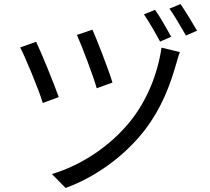

<svg xmlns="http://www.w3.org/2000/svg" viewBox="-20 -874 1040 951"><path d="M874 -854 819 -831C846 -796 877 -737 901 -698L956 -722C935 -759 898 -819 874 -854ZM748 -825 693 -803C717 -768 751 -709 773 -668L828 -692C807 -729 772 -793 748 -825ZM438 -727 361 -701C385 -648 443 -495 459 -437L537 -465C521 -521 459 -680 438 -727ZM159 -667 80 -639C104 -594 173 -428 192 -364L271 -393C247 -460 186 -611 159 -667ZM871 -616 780 -638C761 -509 710 -381 629 -278C528 -150 380 -54 237 -12L305 57C446 6 594 -96 698 -231C781 -340 822 -451 853 -559C858 -575 864 -599 871 -616Z"/></svg>

Font: Spoqa Han Sans Neo
Style: Regular
Weight: 400
Designer: [Spoqa Han Sans Neo] Dong-huui Kim ___ Younghwa Kang ___ Yujin Lee ___ [Noto Sans] Ryoko NISHIZUKA ____ (kana & ideograp
Foundry: Spoqa (http://www.spoqa-han-sans.com)
Version: Version 1.100;hotconv 1.0.109;makeotfexe 2.5.65596